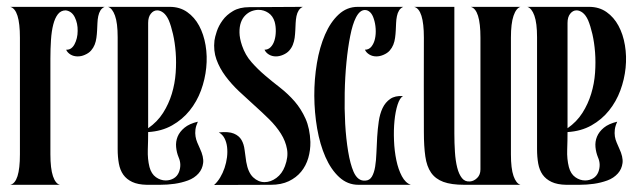

<svg xmlns="http://www.w3.org/2000/svg" viewBox="-20 -539 1856 560"><path d="M9.8 -519H285.2Q277.3 -515.6 272.9 -508.5Q268.6 -501.5 266.6 -491.9Q264.6 -482.4 264.2 -471.7Q263.7 -460.9 263.2 -450.2Q262.7 -439.5 261.2 -428.7Q259.8 -418 256.1 -408.7Q252.4 -399.4 245.6 -391.6Q238.8 -383.8 227.1 -378.9Q221.7 -376.5 216.6 -375.5Q211.4 -374.5 206.5 -374.5Q194.8 -374.5 185.8 -379.9Q176.8 -385.3 172.9 -394Q181.2 -393.6 187.3 -397.9Q193.4 -402.3 197.5 -410.2Q201.7 -418 204.1 -428Q206.5 -438 206.5 -448.7Q207 -470.7 198.2 -488.5Q189.5 -506.3 171.9 -508.8Q157.7 -508.8 148.9 -497.6Q140.1 -486.3 135.3 -467.3Q130.4 -448.2 128.7 -422.6Q127 -397 127 -368.2V-88.9Q127 -47.4 134.5 -25.1Q142.1 -2.9 154.8 0H9.8Q38.1 -5.9 38.1 -88.9V-429.2Q38.1 -511.7 9.8 -519Z M294.9 -519H475.1Q504.4 -519 525.9 -503.9Q547.4 -488.8 560.8 -463.9Q574.2 -439 579.6 -407Q585 -375 581.5 -341.3Q578.1 -307.6 566.2 -275.1Q554.2 -242.7 533.2 -216.6Q512.2 -190.4 481.9 -173.3Q451.7 -156.2 412.1 -153.8Q412.1 -128.9 411.1 -102.1Q410.2 -75.2 416 -51.8Q421.4 -31.7 434.8 -22.2Q448.2 -12.7 463.4 -12.7Q476.1 -12.7 486.6 -18.8Q497.1 -24.9 502 -37.1Q510.3 -59.1 501 -80.1Q495.1 -94.2 493.7 -110.1Q492.2 -126 498 -140.4Q503.9 -154.8 518.1 -166.5Q532.2 -178.2 557.1 -184.1Q551.3 -171.4 550 -160.9Q548.8 -150.4 550.3 -141.1Q551.8 -131.8 555.4 -123.3Q559.1 -114.7 563 -106Q574.7 -81.1 572.5 -63.5Q570.3 -45.9 559.1 -33.2Q546.9 -19.5 528.3 -12.7Q509.8 -5.9 489 -2.9Q468.3 0 447 0Q425.8 0 408.2 0Q382.3 -0.5 365.7 -8.3Q349.1 -16.1 339.6 -29.5Q330.1 -43 326.7 -62Q323.2 -81.1 323.2 -104V-430.2Q323.2 -471.7 315.4 -493.4Q307.6 -515.1 294.9 -519ZM412.1 -165Q439 -183.6 455.6 -209.7Q472.2 -235.8 481.2 -265.6Q490.2 -295.4 492.4 -326.7Q494.6 -357.9 492.4 -386.5Q490.2 -415 484.6 -439.5Q479 -463.9 472.2 -480Q465.3 -495.1 456.3 -502Q447.3 -508.8 438.5 -508.8Q427.7 -508.8 419.9 -499Q412.1 -489.3 412.1 -472.2Z M605.5 -420.9Q606.9 -431.2 612.3 -447.5Q617.7 -463.9 629.2 -479.7Q640.6 -495.6 659.7 -506.8Q678.7 -518.1 707 -518.1L863.3 -519Q855.5 -515.6 851.1 -508.5Q846.7 -501.5 844.7 -491.9Q842.8 -482.4 842.3 -471.7Q841.8 -460.9 841.3 -450.2Q840.8 -439.5 839.4 -428.7Q837.9 -418 834.2 -408.7Q830.6 -399.4 823.7 -391.6Q816.9 -383.8 805.2 -378.9Q794.9 -374.5 784.7 -374.5Q773.4 -374.5 764.4 -379.9Q755.4 -385.3 751.5 -394Q762.2 -394 769.5 -401.6Q776.9 -409.2 780.5 -421.1Q784.2 -433.1 784.4 -447.5Q784.7 -461.9 781.2 -475.1Q775.9 -492.7 762.7 -501.5Q749.5 -510.3 733.9 -510.3Q724.1 -510.3 713.4 -506.3Q703.6 -502.4 695.3 -494.1Q687 -485.8 682.6 -473.4Q678.2 -460.9 678.5 -444.1Q678.7 -427.2 686 -405.8Q695.3 -378.4 713.4 -357.9Q731.4 -337.4 752.9 -319.1Q774.4 -300.8 797.4 -283Q820.3 -265.1 839.4 -243.2Q858.4 -221.2 871.1 -192.9Q883.8 -164.6 885.3 -125Q885.7 -101.1 879.2 -78.4Q872.6 -55.7 858.4 -38.3Q844.2 -21 822.3 -10.5Q800.3 0 770 0L604.5 0.5Q614.3 -8.3 622.1 -21.2Q629.9 -34.2 635 -49.3Q640.1 -64.5 642.1 -80.3Q644 -96.2 642.3 -110.4Q640.6 -124.5 634.8 -135.7Q628.9 -147 618.2 -152.8Q647 -155.8 662.1 -149.4Q677.2 -143.1 684.3 -130.9Q691.4 -118.7 693.4 -101.8Q695.3 -85 698.2 -66.9Q703.6 -35.6 718.5 -21.7Q733.4 -7.8 751.5 -7.8Q769.5 -7.8 786.1 -20Q802.7 -32.2 811 -54.2Q821.3 -81.1 817.1 -104.2Q813 -127.4 799.3 -149.2Q785.6 -170.9 765.1 -191.2Q744.6 -211.4 721.9 -231.7Q699.2 -252 677 -272.9Q654.8 -293.9 637.7 -316.9Q620.6 -339.8 611.3 -365.5Q602.1 -391.1 605.5 -420.9Z M1023.4 -519H1156.2Q1148.4 -515.6 1144 -508.5Q1139.6 -501.5 1137.7 -491.9Q1135.7 -482.4 1135.3 -471.7Q1134.8 -460.9 1134.3 -450.2Q1133.8 -439.5 1132.3 -428.7Q1130.9 -418 1127.2 -408.7Q1123.5 -399.4 1116.7 -391.6Q1109.9 -383.8 1098.1 -378.9Q1087.9 -374.5 1077.6 -374.5Q1066.4 -374.5 1057.4 -379.9Q1048.3 -385.3 1044.4 -394Q1056.2 -394 1063.5 -403.3Q1070.8 -412.6 1073.7 -426Q1076.7 -439.5 1075.7 -455.1Q1074.7 -470.7 1070.3 -483.9Q1066.4 -496.6 1059.6 -503.2Q1052.7 -509.8 1044.4 -509.8Q1029.3 -509.8 1018.1 -487.8Q1008.3 -468.8 1001.5 -434.3Q994.6 -399.9 990.5 -357.4Q986.3 -314.9 985.4 -268.1Q984.4 -221.2 986.8 -177.7Q989.3 -134.3 995.4 -97.4Q1001.5 -60.5 1011.2 -38.1Q1023.4 -10.3 1045.4 -12.2Q1058.1 -12.7 1064.7 -23.9Q1071.3 -35.2 1074.2 -53Q1077.1 -70.8 1077.9 -93.5Q1078.6 -116.2 1080.1 -139.4Q1081.5 -162.6 1084.7 -184.8Q1087.9 -207 1095.9 -223.9Q1104 -240.7 1118.2 -250.5Q1132.3 -260.3 1155.3 -258.8Q1146 -253.4 1139.6 -233.6Q1133.3 -213.9 1130.6 -186.8Q1127.9 -159.7 1129.2 -129.2Q1130.4 -98.6 1136 -71.8Q1141.6 -44.9 1152.1 -25.1Q1162.6 -5.4 1178.2 0H1025.4Q993.7 0 969.5 -22.2Q945.3 -44.4 929.2 -81.1Q913.1 -117.7 905 -164.3Q897 -210.9 896.7 -259.5Q896.5 -308.1 904.3 -354.7Q912.1 -401.4 928 -438Q943.8 -474.6 967.8 -496.8Q991.7 -519 1023.4 -519Z M1188 -519H1305.2V-149.9Q1305.2 -121.6 1306.9 -95.7Q1308.6 -69.8 1313.5 -50.3Q1318.4 -30.8 1327.4 -19.5Q1336.4 -8.3 1351.1 -9.8Q1362.3 -10.7 1371.8 -20Q1381.3 -29.3 1381.3 -44.9V-429.2Q1381.3 -511.7 1353 -519H1498Q1485.4 -515.1 1477.8 -492.9Q1470.2 -470.7 1470.2 -429.2V-88.9Q1470.2 -47.4 1477.8 -25.6Q1485.4 -3.9 1498 0H1334Q1296.4 0 1273.2 -8.5Q1250 -17.1 1237.3 -35.4Q1224.6 -53.7 1220.5 -83Q1216.3 -112.3 1216.3 -153.8Q1215.8 -224.1 1216.1 -291.5Q1216.3 -358.9 1216.3 -429.2Q1216.3 -511.7 1188 -519Z M1518.1 -519H1698.2Q1727.5 -519 1749 -503.9Q1770.5 -488.8 1783.9 -463.9Q1797.4 -439 1802.7 -407Q1808.1 -375 1804.7 -341.3Q1801.3 -307.6 1789.3 -275.1Q1777.3 -242.7 1756.3 -216.6Q1735.4 -190.4 1705.1 -173.3Q1674.8 -156.2 1635.3 -153.8Q1635.3 -128.9 1634.3 -102.1Q1633.3 -75.2 1639.2 -51.8Q1644.5 -31.7 1658 -22.2Q1671.4 -12.7 1686.5 -12.7Q1699.2 -12.7 1709.7 -18.8Q1720.2 -24.9 1725.1 -37.1Q1733.4 -59.1 1724.1 -80.1Q1718.3 -94.2 1716.8 -110.1Q1715.3 -126 1721.2 -140.4Q1727.1 -154.8 1741.2 -166.5Q1755.4 -178.2 1780.3 -184.1Q1774.4 -171.4 1773.2 -160.9Q1772 -150.4 1773.4 -141.1Q1774.9 -131.8 1778.6 -123.3Q1782.2 -114.7 1786.1 -106Q1797.9 -81.1 1795.7 -63.5Q1793.5 -45.9 1782.2 -33.2Q1770 -19.5 1751.5 -12.7Q1732.9 -5.9 1712.2 -2.9Q1691.4 0 1670.2 0Q1648.9 0 1631.3 0Q1605.5 -0.5 1588.9 -8.3Q1572.3 -16.1 1562.7 -29.5Q1553.2 -43 1549.8 -62Q1546.4 -81.1 1546.4 -104V-430.2Q1546.4 -471.7 1538.6 -493.4Q1530.8 -515.1 1518.1 -519ZM1635.3 -165Q1662.1 -183.6 1678.7 -209.7Q1695.3 -235.8 1704.3 -265.6Q1713.4 -295.4 1715.6 -326.7Q1717.8 -357.9 1715.6 -386.5Q1713.4 -415 1707.8 -439.5Q1702.1 -463.9 1695.3 -480Q1688.5 -495.1 1679.4 -502Q1670.4 -508.8 1661.6 -508.8Q1650.9 -508.8 1643.1 -499Q1635.3 -489.3 1635.3 -472.2Z"/></svg>

Font: 003 KoZ KJR
Style: Regular
Weight: 400
Designer: Ko Z, Min Khaing
Foundry: Your Own Font Foundry
Version: Version 2.50;March 29, 2020;